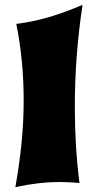

<svg xmlns="http://www.w3.org/2000/svg" viewBox="-20 -748 406 788"><path d="M318.8 -728Q303.2 -626 295.2 -521.7Q287.1 -417.5 287.1 -311Q287.1 -231 291.7 -152.6Q296.4 -74.2 306.2 2.9Q285.6 1.5 266.1 0.2Q246.6 -1 228 -1Q182.6 -1 137.7 4.2Q92.8 9.3 43 20Q58.6 -66.4 67.9 -155.5Q77.1 -244.6 77.1 -336.9Q77.1 -416 69.8 -494.1Q62.5 -572.3 46.9 -649.9Q81.5 -654.3 114.5 -661.1Q147.5 -668 180.7 -677.7Q213.9 -687.5 248 -700Q282.2 -712.4 318.8 -728Z"/></svg>

Font: Shojumaru
Style: Regular
Weight: 400
Version: Version 1.001